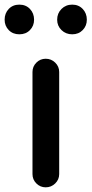

<svg xmlns="http://www.w3.org/2000/svg" viewBox="-51 -801 392 821"><path d="M87.9 -56.6V-493.2Q87.9 -516.6 104.5 -533.2Q121.1 -549.8 144.5 -549.8Q168 -549.8 185.1 -533.2Q202.1 -516.6 202.1 -493.2V-56.6Q202.1 -33.2 185.1 -16.6Q168 0 144.5 0Q121.1 0 104.5 -16.6Q87.9 -33.2 87.9 -56.6ZM-31.2 -716.8Q-31.2 -744.1 -13.7 -762.7Q3.9 -781.2 31.7 -781.2Q59.6 -781.2 77.1 -762.7Q94.7 -744.1 94.7 -716.8Q94.7 -690.4 77.1 -672.4Q59.6 -654.3 31.7 -654.3Q3.9 -654.3 -13.7 -672.4Q-31.2 -690.4 -31.2 -716.8ZM193.4 -716.8Q193.4 -744.1 211.9 -762.7Q230.5 -781.2 257.8 -781.2Q285.2 -781.2 302.7 -762.7Q320.3 -744.1 320.3 -716.8Q320.3 -690.4 302.7 -672.4Q285.2 -654.3 257.8 -654.3Q230.5 -654.3 211.9 -672.4Q193.4 -690.4 193.4 -716.8Z"/></svg>

Font: Gen Jyuu GothicX Medium
Style: Regular
Weight: 500
Designer: Ryoko NISHIZUKA (kana &amp; ideographs); Paul D. Hunt (Latin, Greek &amp; Cyrillic); Wenlong ZHANG (bopomofo); Sandoll C
Version: Version 1.058.20140828